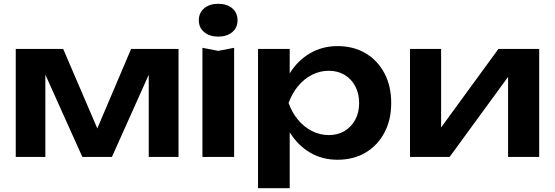

<svg xmlns="http://www.w3.org/2000/svg" viewBox="-20 -827 2925 1012"><path d="M63 0V-569H313L520 -87H466L671 -569H921V0H764V-509H798L570 0H414L186 -507L219 -508V0Z M1047 -575 1130 -559 1214 -575V0H1047ZM1130 -634Q1085 -634 1056.5 -657.5Q1028 -681 1028 -720Q1028 -760 1056.5 -783.5Q1085 -807 1130 -807Q1176 -807 1204 -783.5Q1232 -760 1232 -720Q1232 -681 1204 -657.5Q1176 -634 1130 -634Z M1340 -569H1507V-388L1500 -366V-229L1507 -188V165H1340ZM1449 -284Q1466 -375 1508.5 -442.5Q1551 -510 1615.5 -547Q1680 -584 1759 -584Q1843 -584 1906.5 -546.5Q1970 -509 2006 -441.5Q2042 -374 2042 -284Q2042 -195 2006 -127.5Q1970 -60 1906.5 -22.5Q1843 15 1759 15Q1679 15 1615.5 -22Q1552 -59 1509 -126.5Q1466 -194 1449 -284ZM1873 -284Q1873 -334 1852.5 -372.5Q1832 -411 1796 -432.5Q1760 -454 1713 -454Q1666 -454 1624 -432.5Q1582 -411 1550.5 -372.5Q1519 -334 1501 -284Q1519 -234 1550.5 -196Q1582 -158 1624 -136.5Q1666 -115 1713 -115Q1760 -115 1796 -136.5Q1832 -158 1852.5 -196Q1873 -234 1873 -284Z M2141 0V-569H2305V-88L2264 -99L2607 -569H2822V0H2658V-490L2699 -478L2350 0Z"/></svg>

Font: Unbounded Medium
Style: Regular
Weight: 500
Designer: Luke Prowse, Jean-Baptiste Morizot, Fátima Lázaro, Florian Runge
Foundry: NaN
Version: Version 1.700